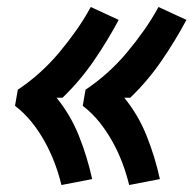

<svg xmlns="http://www.w3.org/2000/svg" viewBox="-20 -620 554 550"><path d="M350 -90Q342 -123 330 -154.5Q318 -186 301.5 -215.5Q285 -245 264.5 -270.5Q244 -296 217 -317L225 -363Q258 -385 288 -412Q318 -439 343.5 -469.5Q369 -500 392 -532.5Q415 -565 434 -600L514 -563Q482 -503 442.5 -445.5Q403 -388 353 -340H336Q376 -291 400 -231Q424 -171 438 -107ZM156 -90Q148 -123 136 -154.5Q124 -186 107.5 -215.5Q91 -245 70.5 -270.5Q50 -296 23 -317L31 -363Q64 -385 94 -412Q124 -439 149.5 -469.5Q175 -500 198 -532.5Q221 -565 240 -600L320 -563Q288 -503 248.5 -445.5Q209 -388 159 -340H142Q182 -291 206 -231Q230 -171 244 -107Z"/></svg>

Font: Iosevka Term Curly Heavy
Style: Italic
Weight: 900
Italic angle: -9°
Designer: Belleve Invis
Foundry: Belleve Invis
Version: Version 32.3.0